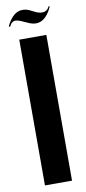

<svg xmlns="http://www.w3.org/2000/svg" viewBox="-94 -871 408 907"><g transform="rotate(-10 110.0 -417.5)"><path d="M13.2 -767.1 6.8 -769Q37.6 -835 84 -835Q99.1 -835 113.8 -829.1L147 -813Q160.6 -807.1 174.8 -807.1Q198.7 -807.1 209 -831.1L213.9 -828.1Q183.1 -761.2 137.2 -761.2Q122.1 -761.2 105 -768.1L83 -777.8Q54.7 -791 43 -791Q33.2 -791 26.4 -785.6Q19.5 -780.3 13.2 -767.1ZM44.9 -699.2H174.8V0H44.9Z"/></g></svg>

Font: Moniqa Black Display
Style: Regular
Weight: 900
Designer: Rajesh Rajput
Foundry: Rajesh Rajput
Version: Version 1.000